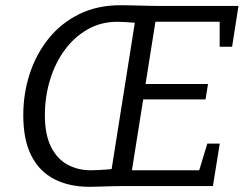

<svg xmlns="http://www.w3.org/2000/svg" viewBox="-20 -721 956 744"><path d="M328 3Q248.9 3 190.9 -26.5Q132.9 -56 101.6 -117.5Q70.2 -179 70.2 -274.7Q70.2 -358.4 95.2 -435.1Q120.2 -511.7 168.4 -571.6Q216.6 -631.4 286.6 -666.1Q356.6 -700.7 446 -700.7Q456.7 -700.7 476.9 -700.4Q497.1 -700 520 -699.4Q542.9 -698.7 562.4 -698.4Q581.9 -698 590.3 -698H904.1L879.4 -539.9H831.2L831.2 -650.2L842.6 -636.8H567.9L584.6 -651.5L541.6 -380.4L530.6 -395.4H786.1L776.4 -335.9H519.9L537.6 -352.9L488.7 -45.5L477.6 -61.2H767.3L747.6 -46.5L783.3 -164.5H831.5L805.1 0H451.9Q442.5 0 418 0.5Q393.4 1 367.5 2Q341.7 3 328 3ZM409 -43.5 505.9 -654.5 522.7 -628.8Q512.7 -631.8 496.3 -633.3Q480 -634.8 463.3 -635.6Q446.7 -636.5 434.3 -636.5Q370 -636.5 318.3 -606.5Q266.5 -576.5 229.7 -525.7Q192.9 -474.9 173.4 -410Q153.9 -345 153.9 -274.7Q153.9 -200.1 177.2 -153Q200.5 -105.9 240.6 -83.6Q280.8 -61.2 332 -61.2Q344.4 -61.2 361.5 -62.1Q378.7 -62.9 395.9 -64.3Q413 -65.6 424.7 -67.6Z"/></svg>

Font: Bitter Thin
Style: Italic
Weight: 100
Italic angle: -9°
Designer: Sol Matas, and Bitter project Authors
Foundry: Sol Matas
Version: Version 2.002